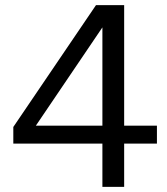

<svg xmlns="http://www.w3.org/2000/svg" viewBox="-20 -730 654 750"><path d="M32 -169V-234L355 -710H465V-239H593V-169H465V0H380V-169ZM120 -239H380V-623Z"/></svg>

Font: Special Gothic
Style: Regular
Weight: 400
Designer: Alistair McCready
Foundry: Monolith
Version: Version 1.010; ttfautohint (v1.8.4.7-5d5b)